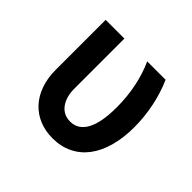

<svg xmlns="http://www.w3.org/2000/svg" viewBox="-135 -700 870 870"><g transform="rotate(45 300.0 -265.0)"><path d="M471 -540H353Q377 -488 390 -425.5Q403 -363 403 -295Q403 -199 376.5 -149.5Q350 -100 299 -100Q256.6 -100 231.8 -132.5Q207 -165 207 -220V-540H87V-220Q87 -167.3 102 -124.7Q117 -82 144.6 -52Q172.3 -22 210.8 -6Q249.3 10 295.9 10Q349 10 391.2 -10.5Q433.5 -31 462.8 -69.5Q492 -108 507.5 -163.5Q523 -219 523 -288Q523 -351 510 -416Q497 -481 471 -540Z"/></g></svg>

Font: CommitMonoV142 ExtLt
Style: Regular
Weight: 200
Monospace: yes
Designer: Eigil Nikolajsen
Foundry: Eigil Nikolajsen
Version: Version 1.142